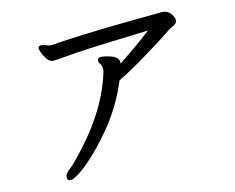

<svg xmlns="http://www.w3.org/2000/svg" viewBox="-80 -792 1160 949"><g transform="rotate(-10 500.0 -318.0)"><path d="M200 52Q183 52 183 33Q183 17 203.5 -1Q224 -19 259 -64Q416 -260 454 -452Q454 -477 445 -487Q436 -497 436 -506Q436 -522 457 -522Q472 -522 491 -518Q544 -508 544 -477V-472Q545 -472 545 -474Q633 -543 705 -610Q659 -604 516 -587Q373 -570 301 -557Q229 -544 216 -544Q201 -544 187 -560.5Q173 -577 165 -594.5Q157 -612 157 -616Q157 -630 175 -630Q187 -630 199 -625.5Q211 -621 219 -621Q381 -647 576.5 -666.5Q772 -686 791 -688Q825 -688 843 -657Q850 -646 850 -633Q850 -618 820 -604Q814 -601 785.5 -577.5Q757 -554 672 -491.5Q587 -429 524 -392Q482 -257 396.5 -140Q311 -23 244 29Q213 52 200 52Z"/></g></svg>

Font: LXGW WenKai Lite Medium
Style: Regular
Weight: 500
Designer: LXGW / Fontworks Inc.
Foundry: LXGW / Fontworks Inc.
Version: Version 1.511; March 25, 2025